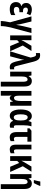

<svg xmlns="http://www.w3.org/2000/svg" viewBox="1912 -2724 1052 4916"><g transform="rotate(90 2438.0 -266.0)"><path d="M259 -329Q174 -329 174 -399Q174 -454 237 -454Q282 -454 329 -422L371 -515Q300 -555 224 -555Q148 -555 102 -515.5Q56 -476 56 -412Q56 -316 136 -290V-285Q87 -275 60 -239Q33 -203 33 -152Q33 -80 76.5 -35Q120 10 216 10Q305 10 366 -26V-133Q305 -94 237 -94Q157 -94 157 -162Q157 -236 251 -236H292V-329Z M701 -545 653 -344Q642 -291 632 -245Q622 -199 618 -159H615Q610 -204 600 -251.5Q590 -299 578 -348L530 -545H400L551 1Q539 50 528.5 123.5Q518 197 518 240H648Q648 183 658.5 111.5Q669 40 684 -18L826 -545Z M1153 -545 1042 -359Q1025 -331 1008 -293H1004Q1007 -323 1008 -355Q1009 -387 1009 -421V-545H887V0H1009V-180L1061 -232L1159 0H1292L1145 -324L1285 -545Z M1422 0 1499 -292Q1507 -318 1508 -352H1512Q1515 -331 1518.5 -310.5Q1522 -290 1526 -271L1557 -142Q1579 -59 1610 -24.5Q1641 10 1700 10Q1731 10 1755 2V-105Q1741 -99 1723 -99Q1685 -99 1671 -159L1560 -595Q1535 -691 1497 -729Q1459 -767 1396 -767Q1363 -767 1338 -760V-658Q1355 -664 1375 -664Q1405 -664 1417.5 -643.5Q1430 -623 1437 -594L1454 -524L1295 0Z M1933 -475H1925L1912 -545H1815V0H1937V-266Q1937 -364 1955.5 -405Q1974 -446 2018 -446Q2073 -446 2073 -328V240H2195V-362Q2195 -555 2053 -555Q1970 -555 1933 -475Z M2566 -545V-279Q2566 -198 2550 -148.5Q2534 -99 2484 -99Q2430 -99 2430 -221V-545H2308V240H2430V71Q2430 11 2426 -35H2429Q2448 10 2488 10Q2544 10 2572 -70H2578L2592 0H2687V-545Z M3068 -73H3076Q3102 10 3196 10Q3206 10 3225 6.5Q3244 3 3250 -2V-100Q3238 -95 3222 -95Q3187 -95 3187 -160V-336Q3187 -454 3214 -545H3109Q3092 -520 3080 -469H3075Q3036 -555 2953 -555Q2873 -555 2828 -481.5Q2783 -408 2783 -270Q2783 -136 2825.5 -63Q2868 10 2945 10Q3025 10 3068 -73ZM2907 -269Q2907 -449 2982 -449Q3065 -449 3065 -271V-264Q3065 -93 2985 -93Q2907 -93 2907 -269Z M3327 -545 3266 -497V-442H3362V-166Q3362 11 3496 11Q3554 11 3593 -12V-109Q3559 -96 3532 -96Q3484 -96 3484 -171V-442H3607V-545Z M3684 -545V-152Q3684 -66 3714.5 -28Q3745 10 3810 10Q3865 10 3905 -14V-113Q3874 -97 3845 -97Q3806 -97 3806 -154V-545Z M4244 -545 4133 -359Q4116 -331 4099 -293H4095Q4098 -323 4099 -355Q4100 -387 4100 -421V-545H3978V0H4100V-180L4152 -232L4250 0H4383L4236 -324L4376 -545Z M4667 -606Q4688 -643 4706.5 -684Q4725 -725 4740 -761V-772H4627Q4626 -759 4619 -727.5Q4612 -696 4604.5 -665Q4597 -634 4593 -620V-606ZM4557 -475H4549L4536 -545H4439V0H4561V-266Q4561 -364 4579.5 -405Q4598 -446 4642 -446Q4697 -446 4697 -328V240H4819V-362Q4819 -555 4677 -555Q4594 -555 4557 -475Z"/></g></svg>

Font: Noto Sans UI Condensed
Style: Bold
Weight: 700
Width: 3
Designer: Monotype Design Team
Foundry: Monotype Imaging Inc.
Version: 1.001